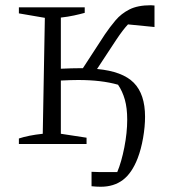

<svg xmlns="http://www.w3.org/2000/svg" viewBox="-20 -549 674 732"><path d="M52 0V-21Q70 -27 92.5 -31.5Q115 -36 143 -39L151 -481L52 -498V-521H303V-500Q285 -495 262 -490Q239 -485 212 -482V-287Q256 -289 285 -289Q291 -289 296 -289L380 -418Q399 -446 420.5 -471.5Q442 -497 473.5 -513Q505 -529 555 -529Q560 -529 569 -528V-446L468 -456Q449 -436 423 -397L350 -286Q447 -277 490 -233.5Q533 -190 533 -104Q533 -66 525.5 -23Q518 20 505 54Q483 111 448.5 137Q414 163 364 163Q348 163 329 161V106Q344 107 359 107Q374 107 389 107Q398 107 407.5 107Q417 107 427 107Q443 69 454 13Q465 -43 465 -93Q465 -137 456 -169Q447 -201 430 -226Q367 -244 278 -244Q265 -244 248.5 -243.5Q232 -243 212 -242V-39L310 -24V0Z"/></svg>

Font: Piazzolla SC Light
Style: Regular
Weight: 300
Designer: Juan Pablo del Peral
Foundry: Huerta Tipografica
Version: Version 1.330